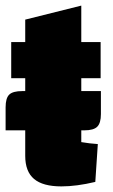

<svg xmlns="http://www.w3.org/2000/svg" viewBox="-20 -650 404 685"><path d="M270 -185V-143Q299 -138 329 -136L320 -1Q253 15 199 15Q133 15 101.5 -11.5Q70 -38 70 -94V-185H0V-267Q0 -300 13 -312.5Q26 -325 59 -325H70V-371H20V-500H70V-580L270 -630V-500H339V-371H270V-325H340V-243Q340 -211 327 -198Q314 -185 281 -185Z"/></svg>

Font: Changa Black
Style: Regular
Weight: 900
Designer: Eduardo Rodriguez Tunni
Foundry: Eduardo Rodriguez Tunni
Version: Version 2.001; ttfautohint (v1.5.10-5e6f)